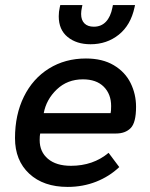

<svg xmlns="http://www.w3.org/2000/svg" viewBox="-20 -725 589 755"><path d="M39 -182Q39 -274 74 -345Q109 -416 172.5 -455.5Q236 -495 318 -495Q383 -495 427.5 -468.5Q472 -442 493.5 -398.5Q515 -355 515 -305Q515 -243 494 -221.5Q473 -200 436 -200H138Q136 -191 136 -174Q136 -128 168.5 -100.5Q201 -73 259 -73Q346 -73 407 -124L449 -68Q410 -31 358 -10.5Q306 10 246 10Q151 10 95 -42Q39 -94 39 -182ZM415 -280Q417 -289 417 -308Q417 -355 388 -384Q359 -413 306 -413Q245 -413 203.5 -373.5Q162 -334 152 -280ZM211 -661Q211 -679 215 -696L217 -705H304L302 -695Q299 -682 299 -670Q299 -646 312 -633Q325 -620 349 -620Q378 -620 396.5 -639.5Q415 -659 422 -695L424 -705H511L509 -696Q494 -626 447 -588.5Q400 -551 336 -551Q281 -551 246 -579.5Q211 -608 211 -661Z"/></svg>

Font: Niramit Medium
Style: Italic
Weight: 500
Italic angle: -10°
Designer: Katatrad Aksorn Co.,Ltd.
Foundry: Cadson Demak Co.,Ltd.
Version: Version 1.000; ttfautohint (v1.6)